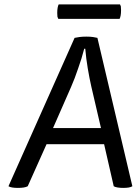

<svg xmlns="http://www.w3.org/2000/svg" viewBox="-20 -874 651 896"><path d="M510.7 -4.9Q516.6 -1 529.3 1Q541 2.9 554.7 2.9Q570.3 2.9 581.1 1Q591.8 -1 597.7 -4.9Q543.9 -235.4 434.6 -697.3Q427.7 -699.2 414.1 -701.2Q401.4 -703.1 382.8 -703.1Q364.3 -703.1 350.6 -701.2Q335.9 -699.2 328.1 -697.3Q225.6 -466.8 19.5 -4.9Q25.4 -1 37.1 1Q47.9 2.9 63.5 2.9Q79.1 2.9 90.8 1Q102.5 -1 109.4 -4.9Q138.7 -70.3 197.3 -201.2Q264.6 -201.2 465.8 -201.2Q477.5 -152.3 510.7 -4.9ZM227.5 -276.4Q249 -324.2 311.5 -467.8Q329.1 -507.8 344.7 -554.7Q361.3 -600.6 373 -646.5Q375 -646.5 377.9 -646.5Q381.8 -600.6 389.6 -554.7Q397.5 -507.8 406.2 -469.7Q420.9 -405.3 451.2 -276.4Q395.5 -276.4 227.5 -276.4ZM538.1 -786.1Q541 -791 543 -801.8Q544.9 -811.5 544.9 -827.1Q544.9 -837.9 543.9 -844.7Q542 -850.6 540 -853.5Q444.3 -853.5 253.9 -853.5Q251 -848.6 249 -837.9Q247.1 -828.1 247.1 -813.5Q247.1 -801.8 248 -795.9Q250 -790 252 -786.1Q347.7 -786.1 538.1 -786.1Z"/></svg>

Font: cl
Style: Italic
Weight: 400
Designer: Mitja Miklavcic
Version: Version 7.504; 2011; Build 1022